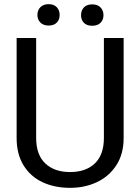

<svg xmlns="http://www.w3.org/2000/svg" viewBox="-20 -894 672 924"><path d="M214 -874Q239 -874 253 -859.5Q267 -845 267 -822Q267 -799 253 -785Q239 -771 214 -771Q189 -771 174.5 -785.5Q160 -800 160 -822Q160 -845 174.5 -859.5Q189 -874 214 -874ZM424 -873Q449 -873 463.5 -858.5Q478 -844 478 -821Q478 -799 464 -784.5Q450 -770 424 -770Q398 -770 384 -784Q370 -798 370 -821Q370 -844 384 -858.5Q398 -873 424 -873ZM317 10Q243 10 185 -17Q127 -44 93.5 -98Q60 -152 60 -230V-711H154V-230Q154 -149 198 -107.5Q242 -66 317 -66Q393 -66 436.5 -107.5Q480 -149 480 -230V-711H575V-230Q575 -153 540 -99Q505 -45 446.5 -17.5Q388 10 317 10Z"/></svg>

Font: Freesentation 5 Medium
Style: Regular
Weight: 500
Designer: glyphs from Roboto by Christian Robertson / Hangul glyphs from Noto Sans CJK(Source Han Sans) by Jang Soo-young and Kang
Foundry: PT&
Version: Version 2.001